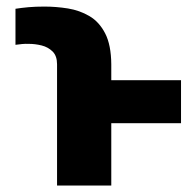

<svg xmlns="http://www.w3.org/2000/svg" viewBox="-20 -573 606 593"><path d="M323.7 0H156.2V-374.5Q156.2 -400.4 142.3 -414.1Q128.4 -427.7 108.6 -432.6Q88.9 -437.5 69.8 -437.5Q58.1 -438 48.3 -437Q38.6 -436 27.8 -434.6V-545.9Q46.4 -548.8 68.1 -550.8Q89.8 -552.7 117.2 -552.7Q153.3 -552.7 189.7 -546.9Q226.1 -541 256.3 -523.2Q286.6 -505.4 304.9 -469.7Q323.2 -434.1 323.7 -374.5V-325.2H539.1V-192.4H323.7Z"/></svg>

Font: Inter Display Extra Bold
Style: Regular
Weight: 800
Designer: Rasmus Andersson
Foundry: rsms
Version: Version 4.000;git-4fc901f